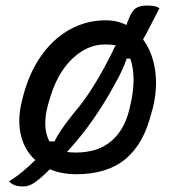

<svg xmlns="http://www.w3.org/2000/svg" viewBox="-20 -616 640 691"><path d="M361 -543Q401 -543 435 -526Q437 -533 440 -540Q443 -547 446 -554Q456 -579 470.5 -587.5Q485 -596 507 -596Q522 -596 532.5 -594.5Q543 -593 554 -587Q539 -558 524.5 -529.5Q510 -501 495 -474Q528 -430 538 -365Q548 -300 530 -227L525 -210Q498 -99 432 -44Q366 11 255 11Q201 11 159 -7Q146 7 133 18.5Q120 30 103 42Q84 55 64 55Q26 55 13 36Q38 21 62 1Q86 -19 107 -40Q68 -75 55 -130.5Q42 -186 59 -253L63 -269Q85 -354 128.5 -415.5Q172 -477 231.5 -510Q291 -543 361 -543ZM357 -456Q293 -456 238 -402.5Q183 -349 156 -250L152 -236Q142 -199 143 -166Q144 -133 158 -107H176Q185 -126 201 -149.5Q217 -173 244 -207Q320 -294 394 -449Q395 -451 397 -453Q379 -456 357 -456ZM392 -311Q318 -174 221 -69Q236 -67 253 -67Q331 -67 379 -107Q427 -147 445 -220L448 -233Q473 -336 449 -405H436Q421 -361 392 -311Z"/></svg>

Font: Recursive Sn Csl St
Style: Italic
Weight: 400
Italic angle: -15°
Version: Version 1.079;hotconv 1.0.112;makeotfexe 2.5.65598; ttfautoh